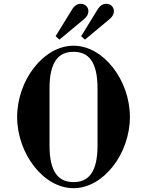

<svg xmlns="http://www.w3.org/2000/svg" viewBox="-20 -970 752 1008"><path d="M406 -780 426 -762 551 -866C568 -879 578 -894 578 -912C578 -932 562 -950 538 -950C520 -950 505 -941 491 -918ZM272 -780 292 -762 417 -866C434 -879 444 -894 444 -912C444 -932 428 -950 404 -950C386 -950 371 -941 357 -918ZM70 -356C70 -164 208 18 366 18C524 18 662 -164 662 -356C662 -548 524 -730 366 -730C208 -730 70 -548 70 -356ZM240 -206V-506C240 -650 290 -698 366 -698C442 -698 492 -650 492 -506V-206C492 -62 442 -14 366 -14C290 -14 240 -62 240 -206Z"/></svg>

Font: Old Standard
Style: Bold
Weight: 700
Designer: Alexey Kryukov <alexios@thessalonica.org.ru>
Version: Version 2.0.2